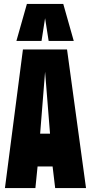

<svg xmlns="http://www.w3.org/2000/svg" viewBox="-20 -951 459 971"><path d="M5 0 96 -701H319L415 0H259L246 -109H170L159 0ZM183 -275H233L208 -588ZM63 -744 116 -931H300L353 -744H226L208 -859L190 -744Z"/></svg>

Font: Georama ExtraCondensed ExtraBold
Style: Regular
Weight: 800
Width: 2
Designer: Jean-Baptiste Levee
Foundry: Production Type
Version: Version 1.000